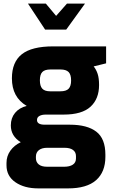

<svg xmlns="http://www.w3.org/2000/svg" viewBox="-20 -795 624 1064"><path d="M568 -444 499 -427Q513 -410 521 -386Q529 -362 529 -324Q529 -247 481.5 -203.5Q434 -160 333 -160H234Q212 -160 198.5 -152.5Q185 -145 185 -130Q185 -104 228 -104H367Q463 -104 513.5 -65.5Q564 -27 564 62V74Q564 158 512.5 203.5Q461 249 357 249H192Q115 249 65.5 215Q16 181 16 121V108Q16 70 37.5 40Q59 10 95 -7Q40 -41 40 -100Q40 -141 63.5 -169.5Q87 -198 128 -208Q46 -256 46 -361Q46 -451 101 -494.5Q156 -538 275 -538H568ZM374 -349Q374 -382 360 -396Q346 -410 315 -410H260Q228 -410 214.5 -396Q201 -382 201 -350Q201 -318 214.5 -303.5Q228 -289 258 -289H314Q347 -289 360.5 -303.5Q374 -318 374 -349ZM241 24Q212 24 195.5 37Q179 50 179 73V81Q179 103 194.5 116Q210 129 241 129H336Q366 129 383.5 117.5Q401 106 401 83V70Q401 48 384.5 36Q368 24 338 24ZM135 -775H234L291 -707L351 -775H451L347 -631H230Z"/></svg>

Font: Exo ExtraBold
Style: Regular
Weight: 800
Designer: Natanael Gama
Foundry: Natanael Gama
Version: Version 1.500